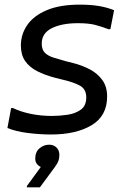

<svg xmlns="http://www.w3.org/2000/svg" viewBox="-20 -572 540 828"><path d="M28 -106H36Q69 -90 112.5 -81Q156 -72 204 -72Q236 -72 270.5 -77Q305 -82 328.5 -99Q352 -116 352 -152Q352 -188 324 -203Q296 -218 252 -228L220 -236Q173 -248 139.5 -265.5Q106 -283 88 -309.5Q70 -336 70 -376Q70 -424 97.5 -464Q125 -504 181.5 -528Q238 -552 324 -552Q372 -552 407 -546Q442 -540 472 -528L456 -446H448Q417 -458 389 -465Q361 -472 316 -472Q247 -472 203.5 -450.5Q160 -429 160 -384Q160 -358 173.5 -344.5Q187 -331 211 -323.5Q235 -316 264 -308L296 -300Q335 -290 368 -272.5Q401 -255 421.5 -226.5Q442 -198 442 -156Q442 -72 375 -32Q308 8 200 8Q152 8 100 1.5Q48 -5 12 -20ZM156 148Q148 145 140 136Q132 127 132 112Q132 83 150.5 67.5Q169 52 192 52Q211 52 223.5 64Q236 76 236 96Q236 118 226 134Q216 150 208 160L152 236H96V230Z"/></svg>

Font: Kufam
Style: Italic
Weight: 400
Italic angle: -11°
Designer: Artur Schmal
Foundry: Original Type
Version: Version 1.301; ttfautohint (v1.8.3)